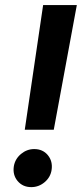

<svg xmlns="http://www.w3.org/2000/svg" viewBox="-20 -748 333 776"><path d="M80.1 -223.6 154.3 -727.5H290.5L197.3 -223.6ZM106.4 8.3Q71.8 8.3 51 -16.6Q30.3 -41.5 36.1 -77.1Q41.5 -106.4 65.2 -126Q88.9 -145.5 118.2 -145.5Q153.3 -145.5 173.6 -120.6Q193.8 -95.7 188.5 -61Q184.1 -31.7 160.4 -11.7Q136.7 8.3 106.4 8.3Z"/></svg>

Font: Inter 20pt SemiBold
Style: Italic
Weight: 600
Italic angle: -9.3988°
Version: Version 4.001;git-66647c0bb